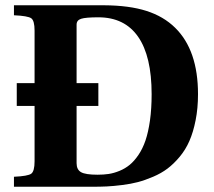

<svg xmlns="http://www.w3.org/2000/svg" viewBox="-20 -712 817 732"><path d="M272 -89.8Q272 -65.4 288.8 -55.7Q305.7 -45.9 352.1 -45.9Q375 -45.9 394.5 -48.8Q414.1 -51.8 435.5 -60.5Q457 -69.3 474.4 -83.5Q491.7 -97.7 507.8 -121.3Q523.9 -145 534.7 -176.5Q545.4 -208 551.8 -252.9Q558.1 -297.9 558.1 -353Q558.1 -497.6 506.6 -571.8Q455.1 -646 355 -646Q306.6 -646 289.3 -640.4Q272 -634.8 272 -618.2V-395H355V-308.1H272ZM33.2 0V-38.1Q86.4 -40.5 99.1 -49.8Q111.8 -59.1 111.8 -97.2V-308.1H43.9V-395H111.8V-595.2Q111.8 -633.3 99.1 -642.3Q86.4 -651.4 33.2 -653.8V-691.9H376Q472.7 -691.4 538.3 -670.4Q604 -649.4 647.9 -606Q734.9 -520.5 734.9 -353Q734.9 -299.3 725.8 -253.7Q716.8 -208 702.1 -174.6Q687.5 -141.1 664.8 -114Q642.1 -86.9 618.4 -69.1Q594.7 -51.3 563.7 -38.1Q532.7 -24.9 505.9 -17.8Q479 -10.7 445.6 -6.6Q412.1 -2.4 387.2 -1.2Q362.3 0 332 0Z"/></svg>

Font: Linguistics Pro
Style: Bold
Weight: 700
Designer: Stefan Peev, Context Ltd
Foundry: Stefan Peev, Context Ltd
Version: Version 001.000